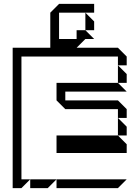

<svg xmlns="http://www.w3.org/2000/svg" viewBox="-20 -965 707 985"><path d="M585 -720 630 -675V-630H585V-675H90V-45H135L90 0H45V-720ZM630 -540H585V-630L630 -585ZM585 -540 630 -495H315V-450H585L630 -405V-360H585V-405H315L270 -450V-540ZM630 -270H585V-360L630 -315ZM585 -270 630 -225V-180H270V-270ZM225 0H135V-45H270ZM270 0V-45H630L585 0ZM418 -810V-900L463 -855V-810ZM238 -720V-900L283 -945H463V-900H283V-765H373V-810H418L463 -765H418L373 -720Z"/></svg>

Font: Rubik Iso
Style: Regular
Weight: 400
Designer: Hubert and Fischer, NaN
Foundry: Hubert and Fischer, NaN
Version: Version 2.200